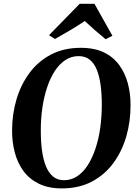

<svg xmlns="http://www.w3.org/2000/svg" viewBox="-20 -1012 745 1042"><path d="M316 10.5Q243 10.5 191.2 -14.8Q139.5 -40 107.5 -83.5Q75.5 -127 60.5 -183.5Q45.5 -240 45.5 -302Q45.5 -391 69.2 -471.8Q93 -552.5 140 -616Q187 -679.5 257 -716Q327 -752.5 418.5 -752.5Q492.5 -752.5 544 -727.5Q595.5 -702.5 627.2 -658.8Q659 -615 673.8 -559.5Q688.5 -504 688.5 -443Q689 -353.5 665.5 -272Q642 -190.5 595 -126.8Q548 -63 478 -26.2Q408 10.5 316 10.5ZM327.5 -34Q366.5 -34 399 -55.5Q431.5 -77 456.2 -115.5Q481 -154 498.2 -205.8Q515.5 -257.5 524 -318Q532.5 -378.5 532.5 -444Q532.5 -502 526 -550.2Q519.5 -598.5 505.2 -633.8Q491 -669 466.8 -688.2Q442.5 -707.5 406.5 -707.5Q367.5 -707.5 335 -686.2Q302.5 -665 277.5 -626.8Q252.5 -588.5 235.5 -537.2Q218.5 -486 209.8 -426Q201 -366 201.5 -301Q201.5 -242.5 208.2 -193.5Q215 -144.5 229.8 -108.8Q244.5 -73 268.5 -53.5Q292.5 -34 327.5 -34ZM246 -821 412.5 -991.5H492.5L590 -818L553.5 -799Q524 -823 495.2 -848Q466.5 -873 440 -898Q402 -872.5 361 -848Q320 -823.5 278.5 -800.5Z"/></svg>

Font: Merriweather 72pt
Style: Bold Italic
Weight: 700
Italic angle: -7.8°
Version: Version 2.101